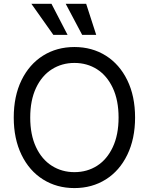

<svg xmlns="http://www.w3.org/2000/svg" viewBox="-20 -959 767 989"><path d="M363.3 9.8Q272.5 9.8 201.7 -34.7Q130.9 -79.1 90.8 -161.6Q50.8 -244.1 50.8 -353.5Q50.8 -463.9 90.8 -545.9Q130.9 -627.9 201.7 -672.4Q272.5 -716.8 363.3 -716.8Q454.1 -716.8 524.9 -672.4Q595.7 -627.9 635.7 -545.9Q675.8 -463.9 675.8 -353.5Q675.8 -244.1 635.7 -161.6Q595.7 -79.1 524.9 -34.7Q454.1 9.8 363.3 9.8ZM363.3 -634.8Q298.8 -634.8 247.1 -602.1Q195.3 -569.3 165.5 -505.9Q135.7 -442.4 135.7 -353.5Q135.7 -264.6 165.5 -201.2Q195.3 -137.7 247.1 -105Q298.8 -72.3 363.3 -72.3Q428.7 -72.3 480 -105Q531.2 -137.7 561 -201.2Q590.8 -264.6 590.8 -353.5Q590.8 -442.4 561 -505.9Q531.2 -569.3 480 -602.1Q428.7 -634.8 363.3 -634.8ZM141.6 -939.5H245.1L328.1 -779.3H254.9ZM318.4 -939.5H423.8L475.6 -779.3H403.3Z"/></svg>

Font: Pretendard GOV Variable
Style: Regular
Weight: 400
Designer: Base glyphs from Inter by Rasmus Andersson; Hangul glyphs from Noto Sans CJK(Source Han Sans) by Jang Soo-young and Kang
Foundry: Kil Hyung-jin
Version: Version 1.307;Glyphs 3.2 (3192)